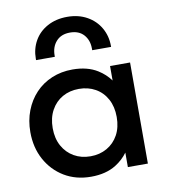

<svg xmlns="http://www.w3.org/2000/svg" viewBox="-86 -837 815 926"><g transform="rotate(-10 321.5 -374.0)"><path d="M286 15Q212 15 155.2 -19.2Q98.5 -53.5 66.2 -112.8Q34 -172 34 -247.5Q34 -304 52.5 -352Q71 -400 104.5 -435.5Q138 -471 184.5 -490.5Q231 -510 286 -510Q359 -510 408.5 -479Q444.5 -456.5 468 -424V-495H566V0H468V-71Q444.5 -38.5 408.5 -16Q359 15 286 15ZM300.5 -82.5Q345.5 -82.5 381 -102.8Q416.5 -123 436.8 -160Q457 -197 457 -247.5Q457 -298 436.8 -335.2Q416.5 -372.5 381 -392.5Q345.5 -412.5 300.5 -412.5Q255 -412.5 219.8 -392.5Q184.5 -372.5 164 -335.2Q143.5 -298 143.5 -247.5Q143.5 -197 164 -160Q184.5 -123 219.8 -102.8Q255 -82.5 300.5 -82.5ZM121.5 -585Q121.5 -588 121.5 -591.5Q121.5 -640 143.8 -679.2Q166 -718.5 208 -741.5Q250 -764.5 305.5 -764.5Q360 -764.5 401.8 -741.2Q443.5 -718 466.2 -678.2Q489 -638.5 489 -589.5Q489 -587 489 -585H396.5Q396.5 -589 396.5 -593.5Q396.5 -634 372.8 -660.8Q349 -687.5 305.5 -687.5Q262 -687.5 237.8 -660.5Q213.5 -633.5 213.5 -591.5Q213.5 -588.5 213.5 -585Z"/></g></svg>

Font: Geologica EX
Style: Regular
Weight: 400
Designer: Sindre Bremnes, Frode Helland
Foundry: Monokrom Skriftforlag AS
Version: Version 1.010;gftools[0.9.28]